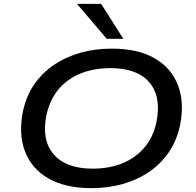

<svg xmlns="http://www.w3.org/2000/svg" viewBox="-20 -966 1018 995"><path d="M454 9Q320 9 232.5 -40.5Q145 -90 110 -180Q75 -270 99 -389Q116 -469 158 -529.5Q200 -590 261.5 -631Q323 -672 398 -693Q473 -714 559 -714Q694 -714 780.5 -664.5Q867 -615 902 -525Q937 -435 913 -317Q896 -237 854 -176Q812 -115 751 -74Q690 -33 614.5 -12Q539 9 454 9ZM460 -92Q545 -92 613.5 -119.5Q682 -147 728.5 -201.5Q775 -256 791 -335Q817 -465 754 -539Q691 -613 552 -613Q467 -613 398.5 -585.5Q330 -558 284.5 -504.5Q239 -451 221 -371Q194 -241 258 -166.5Q322 -92 460 -92ZM533 -765 379 -946H504L619 -765Z"/></svg>

Font: Nunito Sans 10pt Expanded SemiBold
Style: Italic
Weight: 600
Width: 7
Italic angle: -9°
Designer: Vernon Adams
Foundry: Vernon Adams
Version: Version 3.101;gftools[0.9.27]